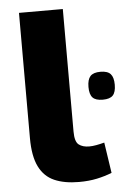

<svg xmlns="http://www.w3.org/2000/svg" viewBox="-54 -780 552 829"><g transform="rotate(-5 222.5 -365.0)"><path d="M250 -740V-209Q250 -165 267 -152Q284 -139 312 -139Q326 -139 342.5 -142Q359 -145 378 -150L398 -17Q368 -5 333 2.5Q298 10 255 10Q192 10 148.5 -9Q105 -28 82.5 -73.5Q60 -119 60 -197V-740ZM388 -335Q357 -335 344 -349Q331 -363 331 -395Q331 -427 344 -441.5Q357 -456 388 -456Q419 -456 432 -441.5Q445 -427 445 -395Q445 -363 432 -349Q419 -335 388 -335Z"/></g></svg>

Font: Georama Extended
Style: Bold
Weight: 700
Width: 7
Designer: Jean-Baptiste Levee
Foundry: Production Type
Version: Version 1.000